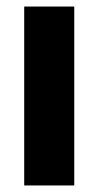

<svg xmlns="http://www.w3.org/2000/svg" viewBox="-20 -567 301 587"><path d="M54 0V-547H207V0Z"/></svg>

Font: Encode Sans SemiCondensed
Style: Bold
Weight: 700
Width: 4
Designer: Multiple Designers
Foundry: Impallari Type
Version: Version 3.002